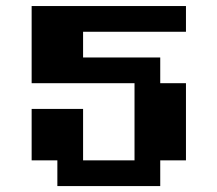

<svg xmlns="http://www.w3.org/2000/svg" viewBox="-20 -628 734 648"><path d="M173.6 -86.8H86.8V-260.4H260.4V-86.8H434V-347.2H86.8V-607.6H607.6V-520.8H260.4V-434H520.8V-347.2H607.6V-86.8H520.8V0H173.6Z"/></svg>

Font: 8-bit Operator+ 8
Style: Bold
Weight: 700
Designer: GrandChaos9000
Version: Version 1.3.0 - August 1, 2014